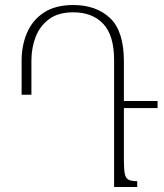

<svg xmlns="http://www.w3.org/2000/svg" viewBox="-20 -744 653 764"><path d="M66 -367V-502Q66 -564 88 -614.5Q110 -665 155.5 -694.5Q201 -724 271 -724Q363 -724 418 -672Q473 -620 473 -500V-342H607V-314H473V-108Q473 -71 476.5 -53Q480 -35 491.5 -29Q503 -23 526 -23V0H434V-505Q434 -603 391 -649Q348 -695 271 -695Q212 -695 175.5 -668Q139 -641 122 -597.5Q105 -554 105 -502V-367Z"/></svg>

Font: Noto Serif Armenian SemiCondensed ExtraLight
Style: Regular
Weight: 200
Width: 4
Designer: Monotype Design Team
Foundry: Monotype Imaging Inc.
Version: Version 2.008; ttfautohint (v1.8.4.7-5d5b)